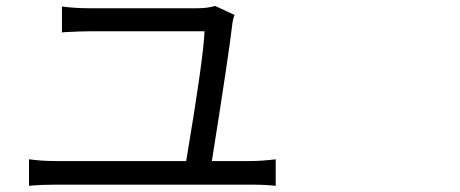

<svg xmlns="http://www.w3.org/2000/svg" viewBox="-20 -678 1540 643"><path d="M77.1 -55.7V-144.5Q121.1 -138.7 163.1 -138.7H603.5Q661.1 -480.5 665 -573.2H280.3Q247.1 -573.2 195.3 -570.3Q190.4 -569.3 187.5 -569.3V-656.2Q230.5 -650.4 279.3 -650.4H639.6Q676.8 -650.4 700.2 -658.2L765.6 -627.9Q759.8 -614.3 757.8 -595.7Q746.1 -494.1 689.5 -138.7H822.3Q854.5 -138.7 903.3 -144.5V-55.7Q868.2 -59.6 822.3 -59.6H163.1Q117.2 -59.6 77.1 -55.7Z"/></svg>

Font: Bpmf GenYo Gothic R
Style: R
Weight: 400
Foundry: But Ko
Version: Version 1.320